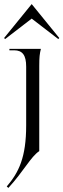

<svg xmlns="http://www.w3.org/2000/svg" viewBox="-38 -739 310 939"><path d="M-5 173 3 180C79 97 112 28 154 0V-416C154 -460 156 -476 162 -500H8V-493H31C72 -493 90 -469 90 -413V-126C90 31 54 104 -5 173ZM-13 -548 117 -648 247 -548 252 -553 117 -719 -18 -553Z"/></svg>

Font: Sinistre
Style: Regular
Weight: 400
Designer: Jules Durand
Foundry: Collletttivo
Version: Version 69.420;Glyphs 3.2 (3217)